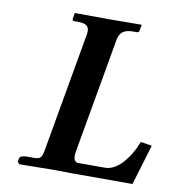

<svg xmlns="http://www.w3.org/2000/svg" viewBox="-75 -714 725 783"><g transform="rotate(10 287.5 -322.5)"><path d="M235.8 -568.8Q236.8 -573.2 236.8 -582Q236.8 -598.6 225.8 -605.7Q214.8 -612.8 189 -612.8H174.8Q168 -612.8 168 -621.1L171.9 -645L173.8 -646Q271 -645 311 -645L446.8 -646L449.2 -645L444.8 -621.1Q443.4 -612.8 436 -612.8H420.9Q391.1 -612.8 377 -601.8Q362.8 -590.8 358.9 -568.8L274.9 -91.8Q272.9 -80.1 272.9 -75.2Q272.9 -45.9 292 -45.9H401.9Q439 -45.9 472.7 -81.8Q506.3 -117.7 528.8 -174.8L575.2 -167L524.9 0H273.9L196.8 -1L57.1 1L48.8 -7.8L50.8 -22.9Q54.7 -35.2 83 -35.2H112.8Q130.9 -35.2 137.9 -43Q145 -50.8 148.9 -75.2Z"/></g></svg>

Font: Linux Libertine
Style: Bold Italic
Weight: 700
Italic angle: -11.5°
Designer: Philipp H. Poll
Foundry: Philipp H. Poll
Version: Version 4.0.5